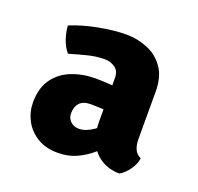

<svg xmlns="http://www.w3.org/2000/svg" viewBox="-85 -739 627 608"><g transform="rotate(20 229.0 -435.0)"><path d="M39 -345Q39 -393 61 -423.8Q83 -454.5 119.8 -469Q156.5 -483.5 200.5 -483.5Q218.5 -483.5 246 -481.8Q273.5 -480 298 -478V-397Q279.5 -399 255.2 -400.2Q231 -401.5 212.5 -401.5Q188 -401.5 176 -388.5Q164 -375.5 164 -352.5Q164 -337.5 175 -326.5Q186 -315.5 204.5 -315.5Q227 -315.5 253.5 -334.2Q280 -353 297.5 -381L318 -303Q301.5 -285 279.8 -266Q258 -247 230 -234Q202 -221 166 -221Q126 -221 97.5 -238.5Q69 -256 54 -284.2Q39 -312.5 39 -345ZM420 -294.5Q418 -275.5 404 -255.5Q390 -235.5 372.5 -226Q320 -227 288.2 -262.2Q256.5 -297.5 256.5 -359.5V-505Q256.5 -529.5 240.8 -540Q225 -550.5 208 -550.5Q179 -550.5 151.8 -543.8Q124.5 -537 90.5 -527Q76.5 -543 68.8 -565.5Q61 -588 59.5 -611Q100.5 -628 152 -637.8Q203.5 -647.5 245 -647.5Q280 -647.5 314 -634.2Q348 -621 370.2 -590.5Q392.5 -560 392.5 -509V-350.5Q392.5 -330.5 398.5 -316.2Q404.5 -302 420 -294.5Z"/></g></svg>

Font: Signika Light
Style: Bold
Weight: 700
Version: Version 2.003;gftools[0.9.32]